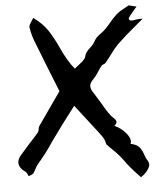

<svg xmlns="http://www.w3.org/2000/svg" viewBox="-59 -773 834 988"><g transform="rotate(-5 358.0 -279.0)"><path d="M628.9 164.1 611.3 145.5Q572.3 104 550.8 72.8Q524.4 36.6 496.6 11.2Q481.4 -2.9 468.3 -17.6Q463.4 -23.9 462.9 -32.2Q461.9 -46.9 430.2 -87.4Q350.6 -191.4 318.4 -231.9Q246.1 -138.2 189.5 -58.6Q153.3 -3.4 109.4 47.4Q96.7 62.5 90.3 77.1Q86.4 85.4 81.3 93.3Q76.2 101.1 59.1 106.4Q55.7 107.4 53.7 108.4L48.8 97.7Q45.9 88.9 40.5 85Q6.8 63 6.8 35.2Q6.8 18.1 21.5 -0.5Q46.4 -29.8 72.3 -58.1Q97.2 -84.5 120.1 -111.3Q125.5 -119.1 126 -127.7Q126.5 -136.2 129.9 -142.6L249.5 -313.5Q197.8 -441.4 149.9 -565.4Q131.3 -608.9 124.5 -653.8V-655.3Q124.5 -662.1 128.4 -669.7Q132.3 -677.2 138.2 -685.3Q144 -693.4 147.9 -700.7Q196.3 -666.5 223.1 -624.3Q250 -582 270 -537.1Q303.2 -464.4 338.4 -421.9Q349.1 -431.2 360.8 -439.9Q394 -463.9 397 -479Q400.4 -500 426.8 -522.9Q443.4 -537.1 452.9 -555.4Q462.4 -573.7 486.3 -589.8Q510.3 -606 538.6 -640.6Q556.2 -662.6 577.6 -682.1Q596.2 -697.8 621.1 -710.4Q631.8 -715.8 643.1 -722.2L682.6 -712.4L669.9 -698.2Q637.2 -660.2 637.2 -654.3Q637.2 -643.1 653.8 -643.1H658.7Q678.2 -647.9 695.3 -647.9L708.5 -647.5L666.5 -612.3Q616.2 -571.3 570.3 -527.3Q546.4 -502.4 527.3 -474.6Q513.2 -455.6 498.5 -437.5Q494.1 -433.6 486.8 -431.2Q482.4 -429.2 479.2 -427.2Q476.1 -425.3 460.4 -402.3Q446.8 -378.9 427.2 -358.4Q409.7 -340.8 409.7 -325.2Q409.7 -309.1 422.4 -291Q441.4 -261.7 459 -231.9Q494.6 -169.4 511.5 -155Q528.3 -140.6 528.3 -130.9Q528.3 -122.1 515.6 -111.3Q554.7 -92.8 577.1 -63Q593.3 -42.5 593.3 -25.4Q593.3 -18.1 590.3 -11.7Q624 -4.9 637 12.7Q649.9 30.3 656.2 51.8Q662.1 69.3 671.9 84.5Q676.8 92.8 676.8 102.1Q676.8 113.8 664.3 131.6Q651.9 149.4 628.9 164.1Z"/></g></svg>

Font: Unutterable
Style: Regular
Weight: 400
Designer: GGBotNet
Foundry: f0n7.com
Version: 1.00